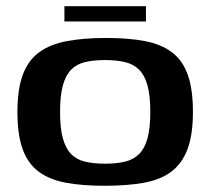

<svg xmlns="http://www.w3.org/2000/svg" viewBox="-20 -590 676 617"><path d="M316 7Q243 7 190.5 -3Q138 -13 103.5 -39Q69 -65 52.5 -111.5Q36 -158 36 -230Q36 -304 53.5 -350.5Q71 -397 106.5 -422.5Q142 -448 195.5 -458Q249 -468 321 -468Q393 -468 445.5 -458Q498 -448 532.5 -422Q567 -396 583.5 -349.5Q600 -303 600 -230Q600 -157 582.5 -110.5Q565 -64 530 -38Q495 -12 441.5 -2.5Q388 7 316 7ZM318 -64Q354 -64 381.5 -70.5Q409 -77 427 -95Q445 -113 454 -145.5Q463 -178 463 -230Q463 -283 454 -315.5Q445 -348 427 -366Q409 -384 381.5 -390.5Q354 -397 318 -397Q281 -397 253.5 -390.5Q226 -384 208.5 -366Q191 -348 182 -315.5Q173 -283 173 -230Q173 -178 182 -145.5Q191 -113 208.5 -95Q226 -77 253.5 -70.5Q281 -64 318 -64ZM187 -521V-570H449V-521Z"/></svg>

Font: Genos SemiBold
Style: Regular
Weight: 600
Designer: Robert E. Leuschke
Foundry: Robert E. Leuschke
Version: Version 1.010